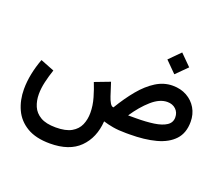

<svg xmlns="http://www.w3.org/2000/svg" viewBox="-144 -880 1552 1345"><g transform="rotate(20 631.5 -207.5)"><path d="M998 -665.5 1079.6 -584 998 -502.9 917 -584ZM343.8 251Q238.8 251 172.4 211.4Q106 171.9 75 104.5Q43.9 37.1 43.9 -45.9Q43.9 -101.6 55.9 -160.9Q67.9 -220.2 89.8 -278.3L192.9 -237.8Q176.3 -189 165 -140.4Q153.8 -91.8 153.8 -48.3Q153.8 1 171.1 41.7Q188.5 82.5 230 106.9Q271.5 131.3 343.8 131.3Q418.5 131.3 460.7 107.2Q502.9 83 520.5 42.5Q538.1 2 538.1 -46.9Q538.1 -101.6 521.7 -157.7Q505.4 -213.9 486.8 -259.3L599.6 -302.2L630.9 -205.1Q639.6 -178.2 651.1 -158.7Q662.6 -139.2 676.8 -139.2Q726.6 -222.2 779.8 -286.4Q833 -350.6 892.1 -387.5Q951.2 -424.3 1016.6 -424.3Q1076.2 -424.3 1121.8 -398.9Q1167.5 -373.5 1193.6 -329.3Q1219.7 -285.2 1219.7 -228.5Q1219.7 -144.5 1172.9 -94.5Q1126 -44.4 1042.2 -22.2Q958.5 0 846.7 0H820.8Q763.7 0 722.4 -7.3Q681.2 -14.6 648.9 -24.9Q640.1 100.1 564.2 175.5Q488.3 251 343.8 251ZM1020 -304.2Q962.9 -304.2 903.8 -252.2Q844.7 -200.2 792.5 -121.6H849.6Q925.8 -121.6 984.1 -130.1Q1042.5 -138.7 1075.2 -160.4Q1107.9 -182.1 1107.9 -220.7Q1107.9 -257.8 1083.3 -281Q1058.6 -304.2 1020 -304.2Z"/></g></svg>

Font: Vazirmatn UI FD SemiBold
Style: Regular
Weight: 600
Designer: Saber Rastikerdar
Foundry: Saber Rastikerdar
Version: Version 33.003